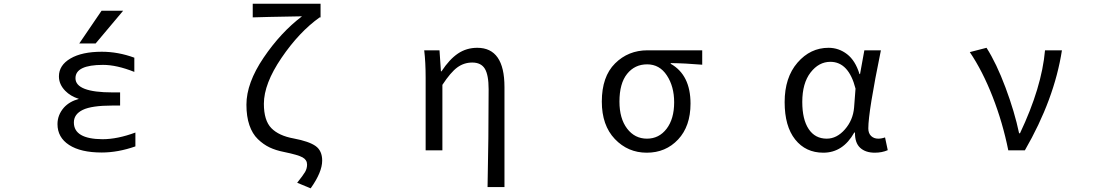

<svg xmlns="http://www.w3.org/2000/svg" viewBox="-20 -816 6040 1042"><path d="M531.2 -757.8H648.4L499 -580.1H410.2ZM380.9 -151.4Q380.9 -61.5 536.1 -60.5Q617.2 -60.5 714.8 -96.7V-21.5Q620.1 11.7 532.2 11.7Q418 11.7 355 -29.3Q292 -70.3 292 -142.6Q292 -192.4 327.1 -232.4Q357.4 -265.6 408.2 -279.3Q362.3 -293.9 334 -323.2Q299.8 -358.4 299.8 -401.4Q299.8 -461.9 362.3 -498.5Q424.8 -535.2 532.2 -535.2Q621.1 -535.2 709 -502.9V-425.8Q613.3 -463.9 539.1 -463.9Q389.6 -463.9 389.6 -391.6Q389.6 -314.5 590.8 -314.5H631.8V-243.2H590.8Q477.5 -243.2 429.2 -219.7Q380.9 -196.3 380.9 -151.4Z M1666 206.1 1592.8 175.8Q1625 135.7 1635.7 117.2Q1646.5 98.6 1646.5 77.1Q1646.5 51.8 1622.1 38.1Q1597.7 24.4 1521.5 8.8Q1476.6 0 1442.9 -16.1Q1409.2 -32.2 1379.4 -61Q1349.6 -89.8 1333.5 -136.7Q1317.4 -183.6 1317.4 -248Q1317.4 -365.2 1410.6 -502.9Q1503.9 -640.6 1619.1 -727.5Q1396.5 -723.6 1351.6 -721.7V-795.9H1719.7V-721.7H1714.8Q1603.5 -642.6 1507.8 -502Q1412.1 -361.3 1412.1 -252.9Q1412.1 -162.1 1452.6 -120.6Q1493.2 -79.1 1574.2 -64.5Q1657.2 -48.8 1692.9 -23.4Q1728.5 2 1728.5 55.7Q1728.5 118.2 1666 206.1Z M2717.8 199.2H2626Q2631.8 -66.4 2631.8 -332Q2631.8 -409.2 2611.3 -442.9Q2590.8 -476.6 2543 -476.6Q2498 -476.6 2461.9 -450.2Q2425.8 -423.8 2380.9 -355.5V0H2290V-393.6Q2290 -478.5 2282.2 -543H2365.2L2373 -428.7H2376Q2418.9 -494.1 2465.3 -525.4Q2511.7 -556.6 2570.3 -556.6Q2717.8 -556.6 2717.8 -343.8Z M3246.1 -264.6Q3246.1 -400.4 3317.9 -471.7Q3389.6 -543 3494.1 -543H3791V-464.8Q3698.2 -472.7 3620.1 -473.6V-469.7Q3727.5 -409.2 3727.5 -253.9Q3727.5 -130.9 3660.2 -59.1Q3592.8 12.7 3490.2 12.7Q3387.7 12.7 3316.9 -61.5Q3246.1 -135.7 3246.1 -264.6ZM3491.2 -63.5Q3556.6 -63.5 3597.7 -117.2Q3638.7 -170.9 3638.7 -260.7Q3638.7 -346.7 3599.1 -406.7Q3559.6 -466.8 3492.2 -466.8Q3424.8 -466.8 3383.3 -415Q3341.8 -363.3 3341.8 -264.6Q3341.8 -172.9 3383.3 -118.2Q3424.8 -63.5 3491.2 -63.5Z M4448.2 12.7Q4352.5 12.7 4295.4 -59.1Q4238.3 -130.9 4238.3 -261.7Q4238.3 -395.5 4308.1 -476.1Q4377.9 -556.6 4476.6 -556.6Q4532.2 -556.6 4577.1 -522Q4622.1 -487.3 4644.5 -414.1H4647.5L4670.9 -543H4760.7Q4692.4 -210 4692.4 -119.1Q4692.4 -92.8 4707.5 -78.1Q4722.7 -63.5 4746.1 -63.5Q4764.6 -63.5 4783.2 -70.3L4797.9 -1Q4766.6 12.7 4727.5 12.7Q4676.8 12.7 4647.9 -14.2Q4619.1 -41 4620.1 -96.7H4616.2Q4554.7 12.7 4448.2 12.7ZM4466.8 -63.5Q4521.5 -63.5 4565.4 -113.8Q4609.4 -164.1 4615.2 -232.4L4623 -335Q4585.9 -480.5 4486.3 -480.5Q4423.8 -480.5 4378.9 -422.4Q4334 -364.3 4334 -262.7Q4334 -168 4368.7 -115.7Q4403.3 -63.5 4466.8 -63.5Z M5542 0H5452.1Q5421.9 -150.4 5367.2 -290.5Q5312.5 -430.7 5243.2 -533.2L5334 -556.6Q5387.7 -472.7 5437 -340.8Q5486.3 -209 5510.7 -92.8H5515.6Q5633.8 -341.8 5651.4 -543H5743.2Q5702.1 -277.3 5542 0Z"/></svg>

Font: Gen Shin Gothic Monospace Regular
Style: Regular
Weight: 400
Designer: [Source Han Sans]
Ryoko NISHIZUKA  (kana & ideographs); Paul D. Hunt (Latin, Greek & Cyrillic); Wenlong ZHANG  (bopomofo
Version: Version 1.002.20150607